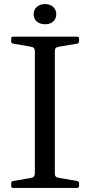

<svg xmlns="http://www.w3.org/2000/svg" viewBox="-20 -922 443 942"><path d="M151 0V-742H249V0ZM44 0Q35 0 35 -10V-23Q35 -33 45 -34L131 -49Q143 -51 147 -56.5Q151 -62 151 -74V-215H249V-73Q249 -61 253.5 -56Q258 -51 270 -49L359 -34Q368 -31 368 -22V-9Q368 0 358 0ZM35 -732Q35 -742 44 -742H358Q368 -742 368 -733V-720Q368 -711 359 -708L270 -693Q258 -691 253.5 -686Q249 -681 249 -669V-527H151V-668Q151 -680 147 -685.5Q143 -691 131 -693L45 -708Q35 -709 35 -719ZM201 -803Q176 -803 160.5 -816.5Q145 -830 145 -852Q145 -874 160.5 -888Q176 -902 201 -902Q226 -902 241 -888Q256 -874 256 -852Q256 -830 241 -816.5Q226 -803 201 -803Z"/></svg>

Font: Hahmlet
Style: Regular
Weight: 400
Designer: Minjoo Ham & Mark Frömberg
Foundry: hypertype
Version: Version 1.002